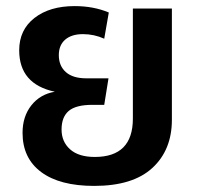

<svg xmlns="http://www.w3.org/2000/svg" viewBox="-20 -594 666 630"><path d="M416 -566H544V-201Q544 -102 480 -43Q416 16 289 16Q176 16 115 -29.5Q54 -75 54 -158Q54 -212 83 -248.5Q112 -285 160 -293Q43 -318 43 -429Q43 -496 93 -535Q143 -574 225 -574Q287 -574 337 -553L322 -467Q289 -482 252 -482Q215 -482 194 -464Q173 -446 173 -413Q173 -378 196 -357.5Q219 -337 263 -337H336L322 -250H283Q229 -250 205.5 -230Q182 -210 182 -169Q182 -129 210 -104Q238 -79 291 -79Q416 -79 416 -205Z"/></svg>

Font: FiraGO Medium
Style: Regular
Weight: 500
Designer: bBox Type
Foundry: bBox Type GmbH
Version: Version 1.001;PS 001.001;hotconv 1.0.88;makeotf.lib2.5.64775